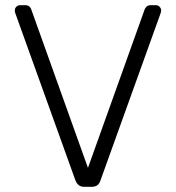

<svg xmlns="http://www.w3.org/2000/svg" viewBox="-20 -720 678 740"><path d="M305 0Q292 0 284 -6Q276 -12 271 -24L39 -669Q37 -675 37 -680Q37 -688 43 -694Q49 -700 57 -700H78Q88 -700 93.5 -694.5Q99 -689 100 -685L319 -73L538 -685Q540 -689 545 -694.5Q550 -700 560 -700H581Q589 -700 595 -694Q601 -688 601 -680Q601 -675 599 -669L367 -24Q363 -12 355 -6Q347 0 333 0Z"/></svg>

Font: Rubik Light
Style: Regular
Weight: 300
Designer: Hubert and Fischer
Foundry: Hubert and Fischer
Version: Version 2.300;gftools[0.9.30]